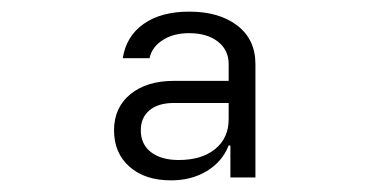

<svg xmlns="http://www.w3.org/2000/svg" viewBox="-20 -760 640 330"><path d="M274 -450Q229 -450 202.5 -473.5Q176 -497 176 -536Q176 -575 204 -598Q232 -621 279 -621H373V-650Q373 -674 354.5 -688.5Q336 -703 305 -703Q278 -703 259.5 -691Q241 -679 237 -660H191Q197 -698 227 -719Q257 -740 305 -740Q357 -740 388 -716Q419 -692 419 -650V-455H376V-510H373Q362 -482 335.5 -466Q309 -450 274 -450ZM287 -485Q327 -485 350 -504Q373 -523 373 -555V-583H279Q252 -583 237 -570.5Q222 -558 222 -536Q222 -512 239.5 -498.5Q257 -485 287 -485Z"/></svg>

Font: Tiny Light
Style: Regular
Weight: 300
Monospace: yes
Designer: Philipp Nurullin, Konstantin Bulenkov
Foundry: JetBrains
Version: Version 2.251; ttfautohint (v1.8.4.7-5d5b)